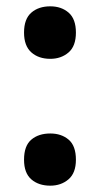

<svg xmlns="http://www.w3.org/2000/svg" viewBox="-20 -575 316 607"><path d="M56 -472Q56 -515 79 -535Q102 -555 139 -555Q174 -555 197 -535Q220 -515 220 -472Q220 -429 196.5 -409Q173 -389 139 -389Q102 -389 79 -409.5Q56 -430 56 -472ZM56 -70Q56 -114 79 -133.5Q102 -153 139 -153Q174 -153 197 -133.5Q220 -114 220 -70Q220 -28 196.5 -8Q173 12 139 12Q102 12 79 -8Q56 -28 56 -70Z"/></svg>

Font: Noto Sans SemiCondensed
Style: Bold
Weight: 700
Width: 4
Designer: Monotype Design Team
Foundry: Monotype Imaging Inc.
Version: Version 2.013; ttfautohint (v1.8.4.7-5d5b)